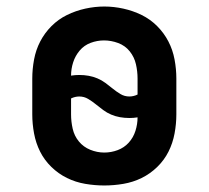

<svg xmlns="http://www.w3.org/2000/svg" viewBox="-20 -561 640 589"><path d="M300 8Q271 8 241.5 3Q212 -2 185.5 -15Q159 -28 137.5 -49Q116 -70 103 -96Q90 -122 84.5 -151.5Q79 -181 79 -210V-320Q79 -349 84.5 -378.5Q90 -408 103.5 -434Q117 -460 138 -481Q159 -502 185.5 -515Q212 -528 241.5 -534.5Q271 -541 300 -541Q329 -541 358.5 -534.5Q388 -528 414.5 -515Q441 -502 462 -481Q483 -460 496.5 -434Q510 -408 515.5 -378.5Q521 -349 521 -320V-210Q521 -181 515.5 -151.5Q510 -122 497 -96Q484 -70 462.5 -49Q441 -28 414.5 -15Q388 -2 358.5 3Q329 8 300 8ZM377 -265Q383 -265 389.5 -266.5Q396 -268 402 -271V-320Q402 -342 397 -364Q392 -386 378 -403.5Q364 -421 342.5 -429Q321 -437 299 -437Q278 -437 258 -429.5Q238 -422 224.5 -406Q211 -390 204.5 -370Q198 -350 198 -329Q204 -330 210.5 -330.5Q217 -331 223 -331Q238 -331 252 -328.5Q266 -326 279 -320.5Q292 -315 303.5 -306.5Q315 -298 326 -289Q337 -280 349.5 -272.5Q362 -265 377 -265ZM300 -93Q321 -93 341 -100.5Q361 -108 375 -123.5Q389 -139 395.5 -159.5Q402 -180 402 -201Q396 -200 389.5 -199.5Q383 -199 377 -199Q362 -199 348 -201.5Q334 -204 321 -209.5Q308 -215 296.5 -223.5Q285 -232 274 -241Q263 -250 250.5 -257.5Q238 -265 223 -265Q217 -265 210.5 -263.5Q204 -262 198 -259V-210Q198 -188 203 -166Q208 -144 222 -127Q236 -110 257 -101.5Q278 -93 300 -93Z"/></svg>

Font: Iosevka Curly Slab Extended
Style: Bold
Weight: 700
Width: 7
Monospace: yes
Designer: Belleve Invis
Foundry: Belleve Invis
Version: Version 11.1.0; ttfautohint (v1.8.3)